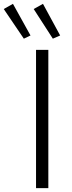

<svg xmlns="http://www.w3.org/2000/svg" viewBox="-83 -979 377 999"><path d="M104.5 -719.7H168.5V0H104.5ZM-63.5 -932.1 -15.6 -959 75.7 -794.4 41 -777.8ZM92.3 -932.1 140.6 -959 230 -794.4 191.9 -777.8Z"/></svg>

Font: Reddit Sans Light
Style: Regular
Weight: 300
Designer: Stephen Hutchings
Foundry: Reddit
Version: Version 1.013